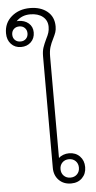

<svg xmlns="http://www.w3.org/2000/svg" viewBox="-121 -993 519 1040"><g transform="rotate(-5 138.5 -473.0)"><path d="M306 -72Q306 -36 283 -13Q260 10 223 10Q182 10 156.5 -16Q131 -42 131 -83V-689Q131 -717 137.5 -736.5Q144 -756 156 -781Q166 -800 170.5 -814.5Q175 -829 175 -846Q175 -881 149.5 -901.5Q124 -922 81 -922Q35 -922 5 -891Q8 -892 13 -892Q48 -892 70 -873Q92 -854 92 -823Q92 -791 71 -770.5Q50 -750 17 -750Q-16 -750 -37 -772.5Q-58 -795 -58 -831Q-58 -887 -17.5 -921.5Q23 -956 83 -956Q141 -956 177 -926.5Q213 -897 213 -845Q213 -827 208.5 -813.5Q204 -800 194 -780Q182 -757 175.5 -736Q169 -715 169 -684V-133Q179 -143 194 -148.5Q209 -154 225 -154Q261 -154 283.5 -131Q306 -108 306 -72ZM-25 -821Q-25 -803 -13.5 -791.5Q-2 -780 17 -780Q35 -780 46.5 -791.5Q58 -803 58 -821Q58 -839 46.5 -850.5Q35 -862 17 -862Q-2 -862 -13.5 -850.5Q-25 -839 -25 -821ZM272 -72Q272 -94 258 -108Q244 -122 222 -122Q200 -122 186 -108Q172 -94 172 -72Q172 -50 186 -36Q200 -22 222 -22Q244 -22 258 -36Q272 -50 272 -72Z"/></g></svg>

Font: Sarabun Thin
Style: Regular
Weight: 250
Designer: Suppakit Chalermlarp | Katatrad Co.,Ltd.
Foundry: Cadson Demak Co.,Ltd.
Version: Version 1.000; ttfautohint (v1.6)